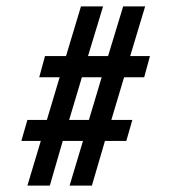

<svg xmlns="http://www.w3.org/2000/svg" viewBox="-20 -646 538 602"><path d="M303.2 -626 255.9 -470.2H318.8L366.2 -626H435.1L388.2 -470.2H450.2L432.1 -403.8H369.1L329.1 -270H395L376 -204.1H309.1L268.1 -64H198.2L240.2 -204.1H176.8L136.2 -64H65.9L107.9 -204.1H46.9L65.9 -270H127L167 -403.8H103L121.1 -470.2H187L233.9 -626ZM196.8 -270H258.8L298.8 -403.8H236.8Z"/></svg>

Font: Uncial Antiqua
Style: Regular
Weight: 400
Version: Version 1.000